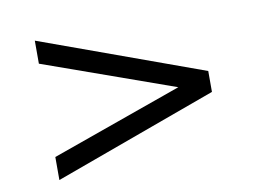

<svg xmlns="http://www.w3.org/2000/svg" viewBox="-58 -541 834 624"><g transform="rotate(-10 359.5 -229.0)"><path d="M629 -195V-264L91 -459V-383L524 -229L91 -75V1Z"/></g></svg>

Font: Iranian Sans 
Style: Regular
Weight: 400
Designer: Hooman Mehr, Hadi Navid in Neviseh Pardaz Co. Ltd. (http://nevisa.com)
Foundry: http://font-store.ir
Version: 5.0.0 build 1/7/1393